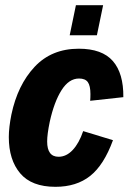

<svg xmlns="http://www.w3.org/2000/svg" viewBox="-20 -710 496 741"><path d="M14 -181Q14 -218 24 -268Q48 -382 113.5 -452Q179 -522 284 -522Q374 -522 415.5 -474.5Q457 -427 456 -335L328 -321Q329 -331 329 -347Q329 -379 319 -393Q309 -407 285 -407Q246 -407 217.5 -362Q189 -317 172 -240Q162 -192 162 -164Q162 -105 206 -105Q236 -105 260.5 -131Q285 -157 301 -204L416 -169Q381 -73 328 -31Q275 11 194 11Q102 11 58 -41Q14 -93 14 -181ZM273 -690H378L354 -574H249Z"/></svg>

Font: Decalotype ExtraBold Italic
Style: Regular
Weight: 800
Italic angle: -12°
Designer: Alfredo Marco Pradil
Foundry: Alfredo Marco Pradil
Version: Version 1.0